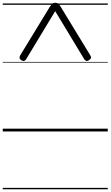

<svg xmlns="http://www.w3.org/2000/svg" viewBox="-20 -955 803 1395"><path d="M127 -553 341 -904Q352 -920 360 -927.5Q368 -935 381 -935Q396 -935 404 -927.5Q412 -920 422 -904L636 -553Q643 -542 641 -534Q639 -526 627 -518Q615 -510 607 -512.5Q599 -515 592 -525L381 -874L170 -525Q164 -515 155.5 -512.5Q147 -510 134 -518Q123 -526 122 -534Q121 -542 127 -553ZM0 410H763V420H0ZM0 -20H763V0H0ZM0 -505H763V-500H0ZM0 -930H763V-920H0Z"/></svg>

Font: Playwrite DE Grund Guides
Style: Regular
Weight: 400
Designer: Veronika Burian, José Scaglione
Foundry: TypeTogether
Version: Version 1.003